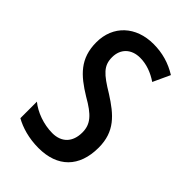

<svg xmlns="http://www.w3.org/2000/svg" viewBox="-176 -614 690 690"><g transform="rotate(45 169.5 -268.5)"><path d="M307 -144C307 -226 262 -265 196 -307C133 -345 111 -365 111 -408C111 -450 139 -478 184 -478C217 -478 248 -466 276 -447L306 -512C269 -535 229 -547 183 -547C94 -547 33 -491 33 -406C33 -323 78 -283 145 -242C205 -208 227 -183 227 -141C227 -92 199 -63 152 -63C108 -63 62 -80 33 -104V-20C63 -3 105 10 155 10C251 10 307 -45 307 -144Z"/></g></svg>

Font: Noto Sans Myanmar UI ExtraCondensed
Style: Regular
Weight: 400
Width: 2
Designer: Monotype Design Team
Foundry: Monotype Imaging Inc.
Version: Version 2.103